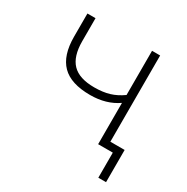

<svg xmlns="http://www.w3.org/2000/svg" viewBox="-144 -608 840 862"><g transform="rotate(30 276.0 -177.0)"><path d="M402 0V-214Q343 -173 260 -173Q160 -173 113.5 -220Q67 -267 67 -364V-484H109V-365Q109 -286 145 -249Q181 -212 259 -212Q303 -212 336.5 -222Q370 -232 402 -255V-484H444V-37H518V130H478V0Z"/></g></svg>

Font: Nunito Sans ExtraLight
Style: Regular
Weight: 200
Designer: Vernon Adams
Foundry: Vernon Adams
Version: Version 3.006; ttfautohint (v1.8.3)